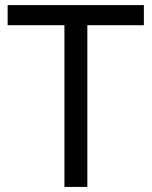

<svg xmlns="http://www.w3.org/2000/svg" viewBox="-20 -734 596 754"><path d="M323 0H233V-635H10V-714H545V-635H323Z"/></svg>

Font: lhindi05
Style: Book
Weight: 400
Designer: Jelle Bosma - Monotype Design Team
Foundry: Monotype Imaging Inc.
Version: Version 2.003